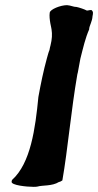

<svg xmlns="http://www.w3.org/2000/svg" viewBox="-20 -726 381 745"><path d="M25 -21C23 -7 84 -1 110 -1C116 -1 121 -1 125 -2C145 -8 182 -3 209 -20C212 -20 218 -23 222 -26C243 -146 256 -299 280 -437L282 -445L292 -499C303 -542 311 -578 326 -612V-614C327 -627 338 -643 339 -663C341 -674 343 -680 335 -687H332C326 -687 323 -685 317 -685C308 -690 287 -697 277 -699H276C265 -699 255 -705 240 -706C215 -706 175 -690 173 -677C169 -653 181 -612 180 -612C183 -593 182 -574 176 -550C175 -545 173 -540 172 -532C168 -523 165 -510 162 -500C149 -453 138 -400 129 -350C117 -227 99 -93 27 -28L26 -26Z"/></svg>

Font: Vapor
Style: SbdObl
Weight: 600
Foundry: Cannot Into Space Fonts
Version: Version 0.179